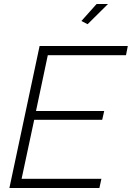

<svg xmlns="http://www.w3.org/2000/svg" viewBox="-20 -940 659 960"><path d="M178 -710H619L610 -664H219L160 -385H501L491 -341H151L88 -46H487L477 0H27ZM418 -819 387 -835 463 -920H520Z"/></svg>

Font: Raleway Thin Light
Style: Italic
Weight: 300
Italic angle: -12°
Version: Version 4.026